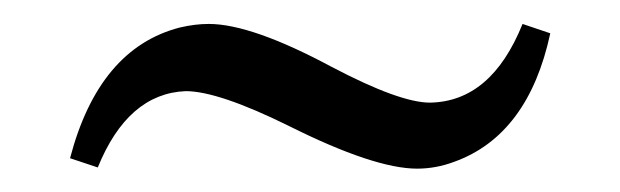

<svg xmlns="http://www.w3.org/2000/svg" viewBox="-20 -322 523 162"><path d="M156.2 -301.8C148.4 -301.8 140.3 -300.8 131.8 -298.8C86.3 -287.1 55.3 -250.3 39.1 -188.5L62.5 -180.7C79.4 -222.3 104.2 -243.8 136.7 -245.1C154.9 -245.1 183.9 -235.4 223.6 -215.8C271.8 -191.7 307.9 -179.7 332 -179.7C342.4 -179.7 352.9 -181.6 363.3 -185.5C404.9 -200.5 432 -236.7 444.3 -293.9L420.9 -301.8C403.3 -258.1 377.3 -236 342.8 -235.4C325.8 -235.4 298.2 -245.4 259.8 -265.6C214.8 -289.7 180.3 -301.8 156.2 -301.8Z"/></svg>

Font: Abhaya Libre
Style: Regular
Weight: 400
Designer: Pushpananda Ekanayake, Sol Matas, Pathum Egodawatta
Foundry: Mooniak
Version: Version 1.041; ; ttfautohint (v1.5)